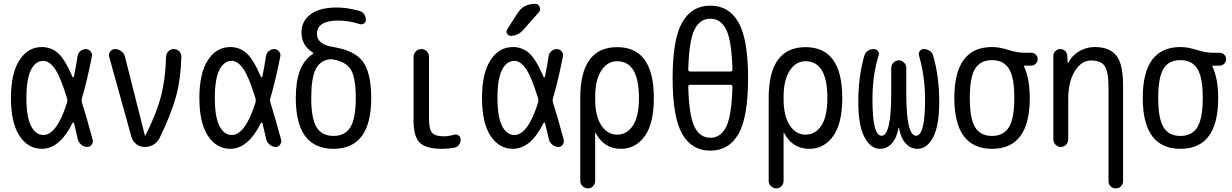

<svg xmlns="http://www.w3.org/2000/svg" viewBox="-20 -780 6540 1019"><path d="M210 -457Q168.9 -457 144.5 -409.2Q120.1 -361.3 120.1 -259.8Q120.1 -160.2 144.5 -111.8Q168.9 -63.5 210 -63.5Q281.2 -63.5 335.9 -235.4Q338.9 -246.1 335.9 -257.8Q300.8 -372.1 271.5 -414.6Q242.2 -457 210 -457ZM202.1 9.8Q128.9 9.8 83.5 -59.1Q38.1 -127.9 38.1 -259.8Q38.1 -390.6 83 -460.4Q127.9 -530.3 202.1 -530.3Q252 -530.3 288.6 -497.6Q325.2 -464.8 365.2 -371.1Q366.2 -369.1 368.7 -369.6Q371.1 -370.1 372.1 -372.1Q383.8 -427.7 391.6 -482.4Q394.5 -499 407.2 -509.3Q419.9 -519.5 435.5 -519.5Q450.2 -519.5 460.4 -507.8Q470.7 -496.1 467.8 -481.4Q442.4 -351.6 414.1 -255.9Q412.1 -247.1 415 -235.4Q436.5 -169.9 471.7 -39.1Q475.6 -25.4 466.8 -12.7Q458 0 443.4 0Q426.8 0 412.6 -11.2Q398.4 -22.5 393.6 -38.1Q383.8 -83 373 -126Q372.1 -128.9 369.6 -129.9Q367.2 -130.9 365.2 -127.9Q296.9 9.8 202.1 9.8Z M677.7 -52.7 559.6 -478.5Q555.7 -494.1 565.4 -506.8Q575.2 -519.5 590.8 -519.5Q609.4 -519.5 624.5 -507.8Q639.6 -496.1 643.6 -477.5L749 -60.5Q749 -59.6 750 -59.6Q752 -59.6 752 -61.5Q809.6 -174.8 834 -268.1Q858.4 -361.3 861.3 -478.5Q862.3 -495.1 873.5 -507.3Q884.8 -519.5 902.3 -519.5Q919.9 -519.5 931.6 -507.3Q943.4 -495.1 942.4 -477.5Q939.5 -362.3 914.6 -269.5Q889.6 -176.8 828.1 -49.8Q817.4 -26.4 795.9 -13.2Q774.4 0 748 0Q723.6 0 704.1 -14.6Q684.6 -29.3 677.7 -52.7Z M1210 -457Q1168.9 -457 1144.5 -409.2Q1120.1 -361.3 1120.1 -259.8Q1120.1 -160.2 1144.5 -111.8Q1168.9 -63.5 1210 -63.5Q1281.2 -63.5 1335.9 -235.4Q1338.9 -246.1 1335.9 -257.8Q1300.8 -372.1 1271.5 -414.6Q1242.2 -457 1210 -457ZM1202.1 9.8Q1128.9 9.8 1083.5 -59.1Q1038.1 -127.9 1038.1 -259.8Q1038.1 -390.6 1083 -460.4Q1127.9 -530.3 1202.1 -530.3Q1252 -530.3 1288.6 -497.6Q1325.2 -464.8 1365.2 -371.1Q1366.2 -369.1 1368.7 -369.6Q1371.1 -370.1 1372.1 -372.1Q1383.8 -427.7 1391.6 -482.4Q1394.5 -499 1407.2 -509.3Q1419.9 -519.5 1435.5 -519.5Q1450.2 -519.5 1460.4 -507.8Q1470.7 -496.1 1467.8 -481.4Q1442.4 -351.6 1414.1 -255.9Q1412.1 -247.1 1415 -235.4Q1436.5 -169.9 1471.7 -39.1Q1475.6 -25.4 1466.8 -12.7Q1458 0 1443.4 0Q1426.8 0 1412.6 -11.2Q1398.4 -22.5 1393.6 -38.1Q1383.8 -83 1373 -126Q1372.1 -128.9 1369.6 -129.9Q1367.2 -130.9 1365.2 -127.9Q1296.9 9.8 1202.1 9.8Z M1726.6 -464.8Q1677.7 -458 1654.8 -411.1Q1631.8 -364.3 1631.8 -259.8Q1631.8 -149.4 1660.6 -104Q1689.5 -58.6 1750 -58.6Q1810.5 -58.6 1839.4 -104.5Q1868.2 -150.4 1868.2 -259.8Q1868.2 -365.2 1843.3 -408.2Q1818.4 -451.2 1751 -463.9Q1739.3 -466.8 1726.6 -464.8ZM1549.8 -259.8Q1549.8 -435.5 1638.7 -492.2Q1646.5 -496.1 1637.7 -502.9Q1580.1 -540 1580.1 -608.4Q1580.1 -668 1628.4 -704.1Q1676.8 -740.2 1767.6 -740.2Q1823.2 -740.2 1888.7 -721.7Q1903.3 -717.8 1912.6 -704.6Q1921.9 -691.4 1921.9 -674.8Q1921.9 -662.1 1911.6 -655.3Q1901.4 -648.4 1888.7 -652.3Q1831.1 -670.9 1775.4 -670.9Q1662.1 -670.9 1662.1 -599.6Q1662.1 -543.9 1750 -530.3Q1863.3 -511.7 1906.7 -451.7Q1950.2 -391.6 1950.2 -259.8Q1950.2 9.8 1750 9.8Q1549.8 9.8 1549.8 -259.8Z M2325.2 9.8Q2241.2 9.8 2208 -22.5Q2174.8 -54.7 2174.8 -139.6V-478.5Q2174.8 -495.1 2187 -507.3Q2199.2 -519.5 2216.3 -519.5Q2233.4 -519.5 2245.1 -507.8Q2256.8 -496.1 2256.8 -478.5V-150.4Q2256.8 -94.7 2272.9 -75.7Q2289.1 -56.6 2335 -56.6Q2360.4 -56.6 2391.6 -65.4Q2404.3 -68.4 2414.6 -60.5Q2424.8 -52.7 2424.8 -40Q2424.8 -24.4 2416 -11.7Q2407.2 1 2391.6 3.9Q2359.4 9.8 2325.2 9.8Z M2726.6 -710Q2758.8 -759.8 2820.3 -759.8Q2836.9 -759.8 2843.8 -743.7Q2850.6 -727.5 2839.8 -714.8L2755.9 -620.1Q2728.5 -589.8 2690.4 -589.8Q2677.7 -589.8 2671.4 -602.1Q2665 -614.3 2671.9 -624ZM2710 -457Q2668.9 -457 2644.5 -409.2Q2620.1 -361.3 2620.1 -259.8Q2620.1 -160.2 2644.5 -111.8Q2668.9 -63.5 2710 -63.5Q2781.2 -63.5 2835.9 -235.4Q2838.9 -246.1 2835.9 -257.8Q2800.8 -372.1 2771.5 -414.6Q2742.2 -457 2710 -457ZM2702.1 9.8Q2628.9 9.8 2583.5 -59.1Q2538.1 -127.9 2538.1 -259.8Q2538.1 -390.6 2583 -460.4Q2627.9 -530.3 2702.1 -530.3Q2752 -530.3 2788.6 -497.6Q2825.2 -464.8 2865.2 -371.1Q2866.2 -369.1 2868.7 -369.6Q2871.1 -370.1 2872.1 -372.1Q2883.8 -427.7 2891.6 -482.4Q2894.5 -499 2907.2 -509.3Q2919.9 -519.5 2935.5 -519.5Q2950.2 -519.5 2960.4 -507.8Q2970.7 -496.1 2967.8 -481.4Q2942.4 -351.6 2914.1 -255.9Q2912.1 -247.1 2915 -235.4Q2936.5 -169.9 2971.7 -39.1Q2975.6 -25.4 2966.8 -12.7Q2958 0 2943.4 0Q2926.8 0 2912.6 -11.2Q2898.4 -22.5 2893.6 -38.1Q2883.8 -83 2873 -126Q2872.1 -128.9 2869.6 -129.9Q2867.2 -130.9 2865.2 -127.9Q2796.9 9.8 2702.1 9.8Z M3138.7 -264.6V-254.9Q3138.7 -164.1 3171.4 -114.7Q3204.1 -65.4 3254.9 -65.4Q3307.6 -65.4 3339.4 -113.8Q3371.1 -162.1 3371.1 -259.8Q3371.1 -455.1 3254.9 -455.1Q3204.1 -455.1 3171.4 -405.3Q3138.7 -355.5 3138.7 -264.6ZM3059.6 179.7V-259.8Q3059.6 -529.3 3254.9 -529.8Q3450.2 -530.3 3450.2 -259.8Q3450.2 -125 3401.9 -57.6Q3353.5 9.8 3275.4 9.8Q3185.5 9.8 3141.6 -74.2Q3141.6 -75.2 3139.6 -75.2Q3138.7 -75.2 3138.7 -74.2V179.7Q3138.7 196.3 3127.4 208Q3116.2 219.7 3100.1 219.7Q3084 219.7 3071.8 208Q3059.6 196.3 3059.6 179.7Z M3643.6 -330.1Q3632.8 -330.1 3632.8 -320.3Q3636.7 -167 3665.5 -107.9Q3694.3 -48.8 3750 -48.8Q3805.7 -48.8 3834.5 -107.9Q3863.3 -167 3867.2 -320.3Q3867.2 -330.1 3856.4 -330.1ZM3632.8 -410.2Q3632.8 -400.4 3643.6 -400.4H3856.4Q3867.2 -400.4 3867.2 -410.2Q3863.3 -563.5 3834.5 -622.1Q3805.7 -680.7 3750 -680.7Q3694.3 -680.7 3665.5 -622.1Q3636.7 -563.5 3632.8 -410.2ZM3899.4 -69.3Q3848.6 19.5 3750 19.5Q3651.4 19.5 3600.6 -69.3Q3549.8 -158.2 3549.8 -365.2Q3549.8 -572.3 3600.6 -661.1Q3651.4 -750 3750 -750Q3848.6 -750 3899.4 -661.1Q3950.2 -572.3 3950.2 -365.2Q3950.2 -158.2 3899.4 -69.3Z M4138.7 -264.6V-254.9Q4138.7 -164.1 4171.4 -114.7Q4204.1 -65.4 4254.9 -65.4Q4307.6 -65.4 4339.4 -113.8Q4371.1 -162.1 4371.1 -259.8Q4371.1 -455.1 4254.9 -455.1Q4204.1 -455.1 4171.4 -405.3Q4138.7 -355.5 4138.7 -264.6ZM4059.6 179.7V-259.8Q4059.6 -529.3 4254.9 -529.8Q4450.2 -530.3 4450.2 -259.8Q4450.2 -125 4401.9 -57.6Q4353.5 9.8 4275.4 9.8Q4185.5 9.8 4141.6 -74.2Q4141.6 -75.2 4139.6 -75.2Q4138.7 -75.2 4138.7 -74.2V179.7Q4138.7 196.3 4127.4 208Q4116.2 219.7 4100.1 219.7Q4084 219.7 4071.8 208Q4059.6 196.3 4059.6 179.7Z M4650.4 9.8Q4600.6 9.8 4567.9 -52.2Q4535.2 -114.3 4535.2 -238.3Q4535.2 -374 4567.4 -484.4Q4571.3 -500 4585 -509.8Q4598.6 -519.5 4617.2 -519.5Q4630.9 -519.5 4639.2 -508.8Q4647.5 -498 4642.6 -485.4Q4609.4 -375 4610.4 -250Q4610.4 -59.6 4658.2 -59.6Q4710 -59.6 4710 -282.2V-419.9Q4710 -435.5 4722.2 -447.8Q4734.4 -460 4750 -460Q4765.6 -460 4777.8 -447.8Q4790 -435.5 4790 -419.9V-282.2Q4790 -60.5 4841.8 -59.6Q4889.6 -59.6 4889.6 -250Q4889.6 -375 4857.4 -485.4Q4853.5 -498 4861.3 -508.8Q4869.1 -519.5 4882.8 -519.5Q4900.4 -519.5 4914.6 -509.8Q4928.7 -500 4932.6 -484.4Q4964.8 -374 4964.8 -238.3Q4964.8 -114.3 4932.6 -52.2Q4900.4 9.8 4849.6 9.8Q4812.5 9.8 4786.6 -19Q4760.7 -47.9 4751 -101.6Q4751 -103.5 4750 -103.5Q4749 -103.5 4749 -101.6Q4739.3 -47.9 4713.4 -19Q4687.5 9.8 4650.4 9.8Z M5334.5 -415.5Q5305.7 -460.9 5244.6 -460.9Q5183.6 -460.9 5155.3 -415.5Q5127 -370.1 5127 -260.3Q5127 -150.4 5155.3 -104.5Q5183.6 -58.6 5244.6 -58.6Q5305.7 -58.6 5334.5 -104.5Q5363.3 -150.4 5363.3 -260.3Q5363.3 -370.1 5334.5 -415.5ZM5245.1 -530.3Q5285.2 -530.3 5331.5 -515.1Q5377.9 -500 5417 -500H5453.1Q5466.8 -500 5477.1 -490.2Q5487.3 -480.5 5487.3 -466.3Q5487.3 -452.1 5477.1 -441.9Q5466.8 -431.6 5453.1 -431.6H5415Q5414.1 -431.6 5414.1 -430.7V-428.7Q5445.3 -363.3 5445.3 -259.8Q5445.3 9.8 5245.1 9.8Q5044.9 9.8 5044.9 -260.3Q5044.9 -530.3 5245.1 -530.3Z M5570.3 -40V-483.4Q5570.3 -498 5581.1 -508.8Q5591.8 -519.5 5607.4 -519.5Q5623 -519.5 5633.3 -509.3Q5643.6 -499 5644.5 -483.4L5646.5 -446.3Q5646.5 -445.3 5647.5 -445.3Q5649.4 -445.3 5649.4 -446.3Q5668 -484.4 5706.5 -507.3Q5745.1 -530.3 5790 -530.3Q5869.1 -530.3 5904.8 -484.9Q5940.4 -439.5 5940.4 -330.1V181.6Q5940.4 197.3 5929.2 208.5Q5918 219.7 5901.9 219.7Q5885.7 219.7 5874.5 209Q5863.3 198.2 5863.3 181.6V-311.5Q5863.3 -399.4 5843.3 -429.2Q5823.2 -459 5769.5 -459Q5719.7 -459 5684.6 -402.8Q5649.4 -346.7 5649.4 -252V-40Q5649.4 -23.4 5637.7 -11.7Q5626 0 5609.9 0Q5593.8 0 5582 -12.2Q5570.3 -24.4 5570.3 -40Z M6334.5 -415.5Q6305.7 -460.9 6244.6 -460.9Q6183.6 -460.9 6155.3 -415.5Q6127 -370.1 6127 -260.3Q6127 -150.4 6155.3 -104.5Q6183.6 -58.6 6244.6 -58.6Q6305.7 -58.6 6334.5 -104.5Q6363.3 -150.4 6363.3 -260.3Q6363.3 -370.1 6334.5 -415.5ZM6245.1 -530.3Q6285.2 -530.3 6331.5 -515.1Q6377.9 -500 6417 -500H6453.1Q6466.8 -500 6477.1 -490.2Q6487.3 -480.5 6487.3 -466.3Q6487.3 -452.1 6477.1 -441.9Q6466.8 -431.6 6453.1 -431.6H6415Q6414.1 -431.6 6414.1 -430.7V-428.7Q6445.3 -363.3 6445.3 -259.8Q6445.3 9.8 6245.1 9.8Q6044.9 9.8 6044.9 -260.3Q6044.9 -530.3 6245.1 -530.3Z"/></svg>

Font: Rounded-X Mgen+ 1m regular
Style: Regular
Weight: 400
Designer: [Source Han Sans]
Ryoko NISHIZUKA  (kana & ideographs); Paul D. Hunt (Latin, Greek & Cyrillic); Wenlong ZHANG  (bopomofo
Version: Version 1.059.20150602